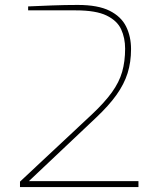

<svg xmlns="http://www.w3.org/2000/svg" viewBox="-20 -758 638 778"><path d="M61 0V-22L353 -295Q404 -343 433.5 -384Q463 -425 475 -467Q487 -509 487 -561Q487 -604 471 -639Q455 -674 412 -695Q369 -716 287 -716H94V-732Q138 -734 191 -736Q244 -738 295 -738Q377 -738 424 -714.5Q471 -691 491 -650.5Q511 -610 511 -559Q511 -506 497 -461.5Q483 -417 452 -373.5Q421 -330 369 -281L97 -24H541V0Z"/></svg>

Font: Exo Thin Thin
Style: Regular
Weight: 250
Version: Version 2.000